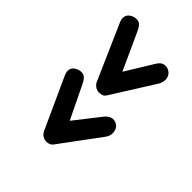

<svg xmlns="http://www.w3.org/2000/svg" viewBox="-31 -854 1045 1045"><g transform="rotate(-45 492.0 -331.0)"><path d="M859.5 -141Q846 -127.5 823.5 -126.5Q801 -125.5 779 -139.5L538 -291Q523.5 -300 520 -311.2Q516.5 -322.5 516.5 -334.5Q516.5 -349 525.8 -362.8Q535 -376.5 549.5 -383L866.5 -522.5Q890 -532.5 905.8 -528.2Q921.5 -524 930.2 -512.5Q939 -501 942 -489Q947 -470.5 941.2 -453.8Q935.5 -437 901 -421.5L687 -323.5L846.5 -225.5Q874 -209.5 875.8 -184.2Q877.5 -159 859.5 -141ZM454 -139Q440.5 -125.5 417.2 -124Q394 -122.5 373 -137.5L146.5 -305Q132.5 -315 128.8 -325.8Q125 -336.5 125 -348.5Q125 -363 134 -376.8Q143 -390.5 158 -397L450.5 -530.5Q474.5 -541 490 -536.8Q505.5 -532.5 514.2 -520.8Q523 -509 526 -497Q531 -478.5 525 -462Q519 -445.5 485.5 -429.5L295.5 -337.5L441 -223.5Q466 -204 468.8 -180.5Q471.5 -157 454 -139Z"/></g></svg>

Font: Edu AU VIC WA NT Hand SemiBold
Style: Regular
Weight: 600
Version: Version 1.001